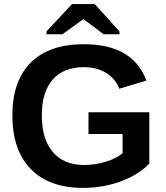

<svg xmlns="http://www.w3.org/2000/svg" viewBox="-20 -916 818 946"><path d="M394 -103Q449.2 -103 501.7 -119.4Q554.2 -135.7 584 -161.1V-255.9H416V-362.8H715.8V-109.9Q661.1 -53.7 574 -22Q486.8 9.8 390.1 9.8Q222.2 9.8 131.6 -83Q41 -175.8 41 -347.2Q41 -517.6 131.8 -607.9Q222.7 -698.2 393.1 -698.2Q635.3 -698.2 701.2 -519L567.9 -479Q547.4 -530.3 501.7 -557.6Q456.1 -585 393.1 -585Q292.5 -585 239.3 -523.4Q186 -461.9 186 -347.2Q186 -230.5 240.5 -166.7Q294.9 -103 394 -103ZM446.8 -896 568.8 -761.2V-747.1H491.2L392.1 -820.8H390.1L287.1 -747.1H209V-761.2L335 -896Z"/></svg>

Font: Libra Sans Modern
Style: Bold
Weight: 700
Foundry: Stefan Peev, Context Ltd
Version: Version 1.000